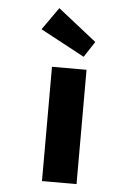

<svg xmlns="http://www.w3.org/2000/svg" viewBox="-56 -846 617 888"><g transform="rotate(5 253.0 -402.0)"><path d="M172.9 0V-530.7H333.3V0ZM314.7 -589.4 109.7 -699.4 183.3 -803.8 362.5 -662.2Z"/></g></svg>

Font: Lexend Tera
Style: Regular
Weight: 400
Designer: Bonnie Shaver-Troup, Thomas Jockin
Foundry: Lexend
Version: Version 1.007